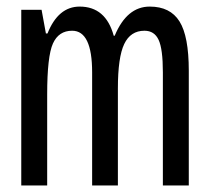

<svg xmlns="http://www.w3.org/2000/svg" viewBox="-20 -566 640 586"><path d="M477.1 0V-345.2Q477.1 -416.5 464.1 -444.3Q451.2 -472.2 420.9 -472.2Q378.4 -472.2 359.1 -431.6Q339.8 -391.1 339.8 -295.9V0H261.2V-345.2Q261.2 -472.2 200.2 -472.2Q159.2 -472.2 141.6 -433.3Q124 -394.5 124 -277.8V0H44.9V-536.1H106.9L120.1 -463.9H125Q157.7 -545.9 223.1 -545.9Q302.7 -545.9 327.1 -457H330.1Q367.2 -545.9 437 -545.9Q499.5 -545.9 527.8 -500.7Q556.2 -455.6 556.2 -350.1V0Z"/></svg>

Font: Droid Sans Mono
Style: Regular
Weight: 400
Monospace: yes
Version: Version 1.00 build 112